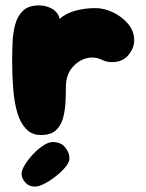

<svg xmlns="http://www.w3.org/2000/svg" viewBox="-20 -500 542 711"><path d="M132 0Q98 0 76.5 -22.5Q55 -45 44 -83Q33 -121 29 -170Q25 -219 25 -271Q25 -306 26.5 -342.5Q28 -379 36.5 -410Q45 -441 65.5 -460.5Q86 -480 124 -480Q151 -480 173 -467.5Q195 -455 201 -430Q224 -451 259.5 -460.5Q295 -470 333 -470Q365 -470 398 -454.5Q431 -439 454 -412Q477 -385 477 -351Q477 -322 455.5 -296Q434 -270 395 -270Q378 -270 367 -274.5Q356 -279 346 -283Q336 -287 322 -287Q285 -287 254.5 -257.5Q224 -228 224 -178Q224 -152 222.5 -121.5Q221 -91 213.5 -63Q206 -35 187 -17.5Q168 0 132 0ZM109 191Q87 191 73.5 175.5Q60 160 60 144Q60 130 72 110.5Q84 91 102 71.5Q120 52 140 39Q160 26 175 26Q206 26 222 46.5Q238 67 237 87Q237 101 222.5 118.5Q208 136 187 152.5Q166 169 145 180Q124 191 109 191Z"/></svg>

Font: Cherry Bomb One
Style: Regular
Weight: 400
Designer: satsuyako
Foundry: satsuyako
Version: Version 4.100; ttfautohint (v1.8.3)